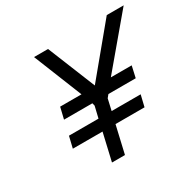

<svg xmlns="http://www.w3.org/2000/svg" viewBox="-146 -817 985 974"><g transform="rotate(-30 346.5 -330.5)"><path d="M141 -310 157 -377H282L168 -661H250L363 -382L594 -661H693L454 -377H576L561 -310H401L387 -293L372 -227H542L526 -160H356L319 0H243L280 -160H106L122 -227H295L311 -294L307 -310Z"/></g></svg>

Font: TitilliumWebItalic
Style: Italic
Weight: 400
Italic angle: -13°
Version: Version 1.001;PS 57.000;hotconv 1.0.70;makeotf.lib2.5.55311